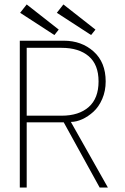

<svg xmlns="http://www.w3.org/2000/svg" viewBox="-20 -843 563 863"><path d="M389.5 -685.5 235.5 -785.5 265 -823 409 -710ZM224.5 -685.5 70.5 -785.5 100 -823 244 -710ZM69 -660H267Q346.5 -660 400.8 -611.5Q455 -563 455 -477Q455 -434 439.5 -398.2Q424 -362.5 400 -340.8Q376 -319 349.5 -307Q323 -295 298.5 -295L465 0H428L266.5 -293H100V0H69ZM100 -323H257Q334.5 -323 378.8 -362Q423 -401 423 -477Q423 -552.5 378.8 -590.2Q334.5 -628 257 -628H100Z"/></svg>

Font: League Spartan ExtraLight
Style: Regular
Weight: 200
Foundry: The League of Moveable Type
Version: Version 2.002